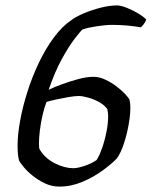

<svg xmlns="http://www.w3.org/2000/svg" viewBox="-20 -690 561 710"><path d="M200 0Q171 0 146 -12Q121 -24 100.5 -40.5Q80 -57 67.5 -72.5Q55 -88 51 -95Q45 -114 45 -151Q45 -192 54.5 -244Q64 -296 81.5 -351Q99 -406 123.5 -457.5Q148 -509 178.5 -550.5Q209 -592 243 -615Q260 -628 289.5 -640.5Q319 -653 352 -661.5Q385 -670 413 -670Q427 -670 450.5 -660.5Q474 -651 494 -638.5Q514 -626 521 -617Q516 -606 510 -598.5Q504 -591 500 -589Q478 -593 451 -595.5Q424 -598 395 -598Q372 -598 338.5 -593Q305 -588 285 -581Q277 -574 255.5 -546Q234 -518 208 -470.5Q182 -423 160 -358Q178 -367 208 -378Q238 -389 269.5 -397.5Q301 -406 325 -406Q347 -406 369.5 -395.5Q392 -385 411.5 -370Q431 -355 443.5 -341.5Q456 -328 459 -321Q460 -316 461 -309Q462 -302 462 -290Q462 -264 455.5 -228Q449 -192 438 -158.5Q427 -125 412 -104Q393 -84 359.5 -59.5Q326 -35 284.5 -17.5Q243 0 200 0ZM251 -68Q267 -68 292.5 -76.5Q318 -85 337 -98Q347 -113 357 -141Q367 -169 373.5 -201.5Q380 -234 380 -261Q380 -270 377 -286Q367 -301 347.5 -312Q328 -323 306.5 -329Q285 -335 271 -335Q257 -335 233.5 -331Q210 -327 187 -322Q164 -317 152 -313Q144 -293 137.5 -265Q131 -237 127.5 -208.5Q124 -180 124 -159Q124 -141 127 -137Q147 -104 183 -86Q219 -68 251 -68Z"/></svg>

Font: Texturina
Style: Italic
Weight: 400
Italic angle: -11°
Designer: Guillermo Torres Carreño
Foundry: Omnibus-Type
Version: Version 1.002; ttfautohint (v1.8.3)